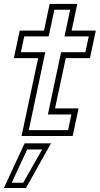

<svg xmlns="http://www.w3.org/2000/svg" viewBox="-21 -697 511 984"><path d="M89.5 0 174.5 -399H50L80 -540H204.5L233.5 -677H375L346 -540H470L440 -399H316L261 -141.5H381.5L351.5 0ZM126.5 -30H328L345 -110.5H224.5L292 -429.5H416.5L434 -510.5H309.5L338.5 -647H257.5L228.5 -510.5H103.5L86 -429.5H211ZM-1 266.5 105 37.5H240.5L112 266.5ZM39 239.5H98L195 69H118.5Z"/></svg>

Font: Tourney Thin Light
Style: Italic
Weight: 300
Italic angle: -12°
Version: Version 1.015